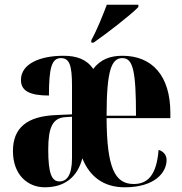

<svg xmlns="http://www.w3.org/2000/svg" viewBox="-20 -786 775 816"><path d="M368 -605H378C434 -644 534 -721 568 -756V-766H434C417 -721 392 -658 368 -615ZM170 10C256 10 309 -34 330 -113C362 -33 423 10 510 10C638 10 688 -53 688 -106C688 -128 674 -143 654 -149C645 -36 604 -4 548 -4C468 -4 434 -73 433 -284H704V-306C704 -465 626 -549 500 -549C447 -549 407 -533 376 -493C349 -534 305 -549 250 -549C150 -549 69 -515 69 -446C69 -399 108 -380 188 -380C188 -499 200 -539 239 -539C275 -539 286 -509 286 -422V-300L218 -297C95 -292 35 -243 35 -144C35 -42 99 10 170 10ZM433 -294C433 -488 454 -539 500 -539C545 -539 558 -487 558 -294ZM233 -15C201 -15 185 -45 185 -150C185 -245 204 -284 256 -288L286 -290V-114C286 -40 263 -15 233 -15Z"/></svg>

Font: Noto Serif Display Condensed Extra
Style: Regular
Weight: 800
Width: 3
Designer: Monotype Design Team
Foundry: Monotype Imaging Inc.
Version: Version 1.900